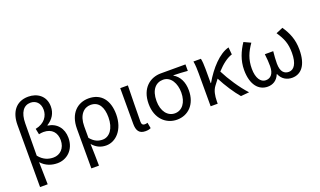

<svg xmlns="http://www.w3.org/2000/svg" viewBox="-94 -1392 3627 2174"><g transform="rotate(-20 1719.0 -305.0)"><path d="M89 199H181C179 108 178 22 175 -70C230 -8 301 13 369 13C479 13 582 -69 582 -216C582 -330 515 -411 407 -426V-431C476 -473 516 -536 516 -617C516 -747 417 -809 312 -809C160 -809 89 -698 89 -549ZM348 -63C291 -63 228 -81 175 -148C175 -279 176 -407 178 -536C179 -666 229 -736 313 -736C374 -736 427 -694 427 -610C427 -538 383 -460 268 -437L282 -367C300 -371 319 -374 338 -374C441 -374 491 -308 491 -221C491 -122 427 -63 348 -63Z M707 199H799C798 103 796 34 793 -64C843 -6 898 13 957 13C1071 13 1181 -94 1181 -280C1181 -451 1098 -557 947 -557C815 -557 707 -465 707 -278ZM941 -63C894 -63 845 -76 794 -137V-276C794 -413 863 -480 943 -480C1044 -480 1087 -399 1087 -279C1087 -144 1022 -63 941 -63Z M1428 13C1459 13 1478 8 1494 0L1481 -69C1469 -65 1458 -63 1448 -63C1425 -63 1410 -75 1410 -106C1410 -237 1415 -396 1417 -543H1325V-113C1325 -32 1353 13 1428 13Z M1810 13C1943 13 2047 -85 2047 -254C2047 -357 2007 -432 1940 -470V-474C2000 -473 2050 -470 2111 -465V-543H1814C1686 -543 1566 -456 1566 -265C1566 -86 1679 13 1810 13ZM1811 -63C1724 -63 1661 -141 1661 -265C1661 -402 1726 -467 1812 -467C1906 -467 1958 -370 1958 -261C1958 -139 1897 -63 1811 -63Z M2680 0C2597 -89 2508 -225 2454 -332C2521 -405 2583 -451 2643 -470L2635 -557C2518 -528 2397 -395 2311 -246H2307V-416C2307 -464 2304 -514 2297 -543H2207C2216 -495 2217 -438 2217 -394V0H2302V-28C2303 -99 2314 -156 2347 -200C2364 -224 2381 -246 2398 -267C2449 -167 2521 -58 2579 9Z M2902 13C2963 13 3017 -17 3044 -85H3048C3076 -17 3134 13 3196 13C3308 13 3381 -77 3381 -259C3381 -385 3342 -470 3284 -557L3201 -522C3263 -430 3289 -365 3289 -254C3289 -124 3245 -63 3184 -63C3132 -63 3087 -94 3087 -198C3087 -243 3090 -286 3096 -344H2995C3002 -286 3005 -243 3005 -198C3005 -97 2958 -63 2906 -63C2845 -63 2800 -126 2800 -239C2800 -353 2835 -431 2896 -519L2814 -557C2757 -472 2713 -371 2713 -256C2713 -76 2794 13 2902 13Z"/></g></svg>

Font: Noto Sans CJK KR Regular
Style: Regular
Weight: 400
Designer: Ryoko NISHIZUKA (kana & ideographs); Paul D. Hunt (Latin, Greek & Cyrillic); Wenlong ZHANG (bopomofo); Sandoll Communica
Foundry: Adobe Systems Incorporated
Version: Version 1.004;PS 1.004;hotconv 1.0.82;makeotf.lib2.5.63406